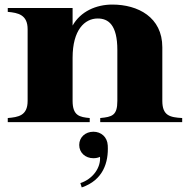

<svg xmlns="http://www.w3.org/2000/svg" viewBox="-20 -535 821 841"><path d="M691 -93V-328C691 -460 584 -515 472 -515C401 -515 333 -485 298 -423V-500H14V-483C60 -479 101 -470 101 -407V-93C101 -28 60 -22 14 -18V0H373V-18C329 -22 298 -28 298 -93V-282C298 -404 351 -454 408 -454C454 -454 494 -427 494 -316V-93C494 -29 471 -23 419 -18V0H778V-18C725 -21 691 -28 691 -93ZM332 267 338 286C432 254 456 176 452 102C450 65 423 42 389 42C354 42 327 66 327 100C327 134 354 158 389 158C400 158 410 156 418 152C422 199 387 249 332 267Z"/></svg>

Font: Sprat
Style: Bold
Weight: 700
Designer: Ethan Nakache
Foundry: Collletttivo
Version: Version 2.000;Glyphs 3.2 (3217)